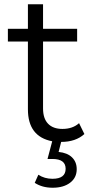

<svg xmlns="http://www.w3.org/2000/svg" viewBox="-20 -661 446 901"><path d="M17 -466V-526H111V-641H182V-526H342V-466H182V-152Q182 -105 205.5 -80.5Q229 -56 273 -56Q321 -56 351 -83L376 -32Q335 5 267 5L255 52Q296 56 318 77.5Q340 99 340 133Q340 173 309 196.5Q278 220 227 220Q178 220 143 197L160 159Q189 178 226 178Q288 178 288 131Q288 85 226 85H203L225 2Q111 -20 111 -148V-466Z"/></svg>

Font: Belfius21
Style: Regular
Weight: 400
Designer: Montserrat's base design by Julieta Ulanovsky, modified by Coast SPRL for Belfius Bank NV.
Foundry: Montserrat's base design by Julieta Ulanovsky, modified by Coast SPRL for Belfius Bank NV.
Version: Version 2.000;FEAKit 1.0